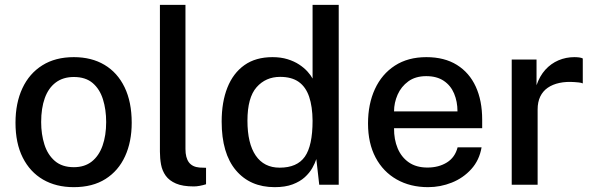

<svg xmlns="http://www.w3.org/2000/svg" viewBox="-20 -763 2458 793"><path d="M284.5 10Q212 10 158 -21.2Q104 -52.5 74 -112Q44 -171.5 44 -256Q44 -337.5 72.5 -398.5Q101 -459.5 154.8 -493.2Q208.5 -527 285 -527Q358 -527 411.5 -495.2Q465 -463.5 494.5 -402.8Q524 -342 524 -256Q524 -177.5 496.5 -117.5Q469 -57.5 415.8 -23.8Q362.5 10 284.5 10ZM285 -72.5Q329.5 -72.5 359 -95.8Q388.5 -119 403.5 -161.2Q418.5 -203.5 418.5 -259Q418.5 -310.5 405.2 -352.8Q392 -395 362.8 -420Q333.5 -445 285 -445Q240.5 -445 210.2 -422.2Q180 -399.5 165 -357.8Q150 -316 150 -259Q150 -208.5 163.5 -166Q177 -123.5 206.8 -98Q236.5 -72.5 285 -72.5Z M780.5 7Q734.5 7 706.8 -5Q679 -17 664.5 -37.2Q650 -57.5 645.2 -83.2Q640.5 -109 640.5 -136.5V-743H746V-147.5Q746 -111.5 760.2 -92.5Q774.5 -73.5 804 -71L831 -70V-2Q818.5 2 805.2 4.5Q792 7 780.5 7Z M1114.5 10Q1013 10 954.2 -59.8Q895.5 -129.5 895.5 -261Q895.5 -341.5 919.2 -401.2Q943 -461 989.5 -494Q1036 -527 1105.5 -527Q1140 -527 1167.5 -518.5Q1195 -510 1215.5 -496.5Q1236 -483 1250 -467.5Q1264 -452 1271 -438.5V-743H1379V0H1298.5L1286.5 -106Q1281 -89 1269.8 -69Q1258.5 -49 1238.8 -31Q1219 -13 1188.5 -1.5Q1158 10 1114.5 10ZM1135 -70.5Q1207 -70.5 1239 -115.8Q1271 -161 1271 -264.5Q1270.5 -323 1256.8 -363.5Q1243 -404 1213.8 -424.8Q1184.5 -445.5 1137 -445.5Q1077.5 -445.5 1039.8 -402.8Q1002 -360 1002 -264.5Q1002 -170.5 1036.2 -120.5Q1070.5 -70.5 1135 -70.5Z M1748 10Q1674.5 10 1618.5 -21.8Q1562.5 -53.5 1531.2 -112.5Q1500 -171.5 1500 -253Q1500 -333.5 1528.5 -395.2Q1557 -457 1611 -492Q1665 -527 1741 -527Q1815.5 -527 1867 -495Q1918.5 -463 1945 -405.2Q1971.5 -347.5 1971.5 -269V-233.5H1607.5Q1607 -187 1622.5 -150.2Q1638 -113.5 1668.8 -92.2Q1699.5 -71 1745.5 -71Q1792 -71 1825.8 -92Q1859.5 -113 1870 -154.5H1969Q1960 -101.5 1926.5 -64.5Q1893 -27.5 1846 -8.8Q1799 10 1748 10ZM1607.5 -303H1869.5Q1869.5 -343.5 1855.5 -376.8Q1841.5 -410 1812.8 -429.2Q1784 -448.5 1740.5 -448.5Q1696 -448.5 1666.5 -427Q1637 -405.5 1622.2 -372Q1607.5 -338.5 1607.5 -303Z M2093.5 0V-517H2196V-411Q2209 -449 2232.2 -474.8Q2255.5 -500.5 2286.5 -513.8Q2317.5 -527 2352 -527Q2362.5 -527 2372 -525.8Q2381.5 -524.5 2387 -521.5V-418.5Q2380.5 -421.5 2370.2 -422.5Q2360 -423.5 2352.5 -424Q2318.5 -426.5 2290.5 -420.5Q2262.5 -414.5 2242.2 -400.5Q2222 -386.5 2211.2 -364Q2200.5 -341.5 2200.5 -311V0Z"/></svg>

Font: Public Sans Thin Medium
Style: Regular
Weight: 500
Version: Version 2.001